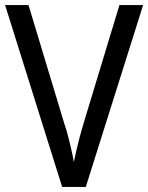

<svg xmlns="http://www.w3.org/2000/svg" viewBox="-20 -734 582 754"><path d="M542 -714 317 0H224L0 -714H92L233 -247Q242 -221 248.5 -195Q255 -169 260.5 -145Q266 -121 270 -98Q275 -121 280.5 -145.5Q286 -170 293 -196Q300 -222 308 -249L449 -714Z"/></svg>

Font: Noto Sans Thai SemiCondensed
Style: Regular
Weight: 400
Width: 4
Designer: Monotype Design Team
Foundry: Monotype Imaging Inc.
Version: Version 2.001